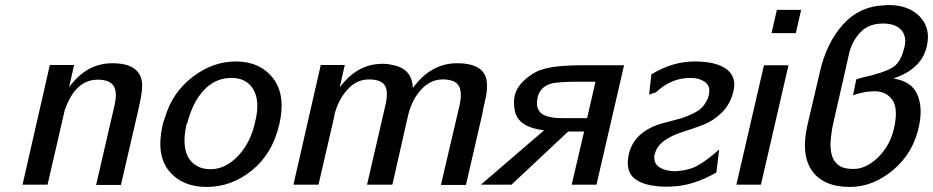

<svg xmlns="http://www.w3.org/2000/svg" viewBox="-20 -730 3688 759"><path d="M69 0 177 -473H273L253 -385Q322 -480 424 -480Q538 -480 542 -396Q542 -379 540 -363.5Q538 -348 532.5 -322.5Q527 -297 525 -288Q498 -174 458 1H360L433 -315Q435 -323 437 -337Q440 -366 433 -383Q420 -415 366 -415Q278 -415 236 -295L168 0Z M623 -237Q627 -252 632 -265Q661 -364 741 -425.5Q821 -487 912 -487Q1008 -487 1059.5 -420.5Q1111 -354 1084 -238Q1057 -122 976 -56.5Q895 9 797 9Q700 9 648 -54.5Q596 -118 623 -237ZM721 -245 717 -238Q707 -191 710 -158Q714 -111 742 -86Q770 -61 812 -61Q871 -61 921.5 -114Q972 -167 990 -254Q1008 -331 981.5 -376.5Q955 -422 895 -422Q831 -422 786 -373.5Q741 -325 721 -245Z M1140 0 1248 -473H1343L1323 -385Q1389 -472 1477 -477Q1505 -480 1532 -473Q1609 -459 1612 -382Q1683 -480 1787 -480Q1903 -480 1905 -397Q1906 -379 1903 -360.5Q1900 -342 1894.5 -318.5Q1889 -295 1887 -281L1822 1H1723L1797 -315Q1808 -367 1793 -391.5Q1778 -416 1730 -416Q1682 -416 1645.5 -376.5Q1609 -337 1594 -277L1531 0H1431L1504 -316Q1516 -369 1501 -392.5Q1486 -416 1438 -416Q1390 -416 1354 -376.5Q1318 -337 1302 -277V-272L1239 0Z M1881 0 2131 -215Q2035 -226 2017 -284Q2011 -308 2012 -328Q2012 -370 2043 -403Q2074 -436 2117 -454V-453Q2167 -472 2283 -472H2447L2338 0H2240L2289 -210H2226L2002 0ZM2105 -345Q2104 -341 2104 -336Q2100 -315 2106.5 -300.5Q2113 -286 2123.5 -279Q2134 -272 2152 -268Q2170 -264 2181.5 -263.5Q2193 -263 2210 -263H2301L2334 -407H2270Q2182 -407 2157 -399Q2115 -386 2105 -345Z M2823 -139 2812 -48Q2720 4 2640 7Q2630 8 2609 8Q2525 6 2488 -24.5Q2451 -55 2466 -121Q2486 -208 2593 -241Q2599 -243 2628.5 -250.5Q2658 -258 2672 -262Q2686 -266 2711.5 -277.5Q2737 -289 2750 -300.5Q2763 -312 2773.5 -331Q2784 -350 2784 -373Q2784 -395 2763 -408.5Q2742 -422 2709 -422Q2633 -422 2573 -365L2546 -356L2555 -436Q2638 -487 2726 -487Q2811 -487 2851.5 -457Q2892 -427 2880 -372Q2868 -319 2834 -285.5Q2800 -252 2759.5 -236.5Q2719 -221 2678.5 -208.5Q2638 -196 2607 -174.5Q2576 -153 2568 -119Q2565 -111 2567 -103Q2567 -81 2589 -67.5Q2611 -54 2650 -53Q2702 -56 2737 -75Q2772 -94 2823 -139Z M3030 -599 3051 -691H3147L3126 -599ZM2891 0 3000 -472H3097L2988 0Z M3172 -236 3220 -441Q3246 -559 3312 -632.5Q3378 -706 3477 -709H3476Q3481 -710 3492 -710Q3573 -710 3616.5 -664Q3660 -618 3644 -548Q3624 -458 3515 -421V-419Q3583 -408 3605.5 -358Q3628 -308 3614 -237Q3593 -128 3512.5 -59.5Q3432 9 3340 9Q3235 9 3190 -55Q3145 -119 3172 -236ZM3352 -353 3365 -416Q3380 -422 3425 -432Q3497 -451 3520 -472Q3543 -493 3555 -542Q3565 -581 3546 -608Q3523 -637 3471 -637Q3414 -637 3381.5 -602.5Q3349 -568 3337 -521L3317 -431L3275 -248Q3269 -221 3266 -197Q3251 -87 3315 -67Q3339 -60 3369 -63Q3415 -70 3457 -114Q3499 -158 3514 -222Q3530 -293 3512 -328Q3491 -365 3446 -369Q3429 -370 3404 -367Q3372 -361 3352 -353Z"/></svg>

Font: Coval
Style: Italic
Weight: 400
Foundry: Context Ltd
Version: Version 001.000